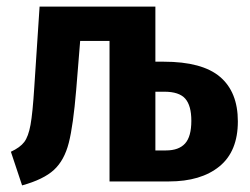

<svg xmlns="http://www.w3.org/2000/svg" viewBox="-20 -550 757 582"><path d="M701 -182Q701 -91 645 -45.5Q589 0 492 0H312V-426H223L211 -278Q202 -170 188.5 -117Q175 -64 143.5 -35Q112 -6 47 12L13 -90Q41 -103 53.5 -119.5Q66 -136 72.5 -171.5Q79 -207 84 -287L100 -530H451V-363H476Q593 -363 647 -317Q701 -271 701 -182ZM560 -184Q560 -230 541.5 -251Q523 -272 478 -272H451V-94H483Q522 -94 541 -115Q560 -136 560 -184Z"/></svg>

Font: Fira Sans Condensed SemiBold
Style: Regular
Weight: 600
Width: 3
Designer: bBox Type GmbH & Carrois Corporate GbR & Edenspiekermann AG
Foundry: bBox Type GmbH & Carrois Corporate GbR & Edenspiekermann AG
Version: Version 4.301